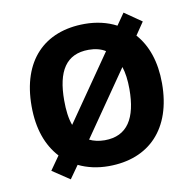

<svg xmlns="http://www.w3.org/2000/svg" viewBox="-71 -641 756 748"><g transform="rotate(-10 307.0 -267.0)"><path d="M565 -272C565 -358 541 -425 499 -472L533 -522L465 -569L433 -523C397 -542 354 -552 308 -552C148 -552 49 -452 49 -272C49 -182 74 -114 119 -65L81 -11L150 35L186 -16C221 1 261 10 305 10C465 10 565 -92 565 -272ZM178 -272C178 -387 216 -450 306 -450C332 -450 355 -444 372 -433L192 -173C182 -200 178 -233 178 -272ZM436 -272C436 -157 397 -92 307 -92C284 -92 263 -97 247 -105L424 -361C432 -337 436 -307 436 -272Z"/></g></svg>

Font: Noto Sans Bengali SemiBold
Style: Regular
Weight: 600
Designer: Jelle Bosma - Monotype Design Team
Foundry: Monotype Imaging Inc.
Version: Version 2.003